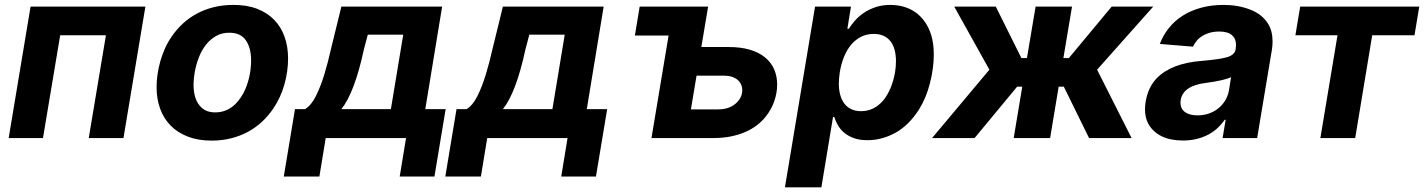

<svg xmlns="http://www.w3.org/2000/svg" viewBox="-20 -573 5911 797"><path d="M492.5 0H348.4L419.7 -426.5H229.8L158.4 0H16L106.9 -545.5H583.5Z M858.3 10.7Q802.9 10.7 760.3 -5.7Q717.7 -22 688.7 -51.3Q659.8 -80.6 644.9 -121.3Q630 -161.9 630 -210.9Q630 -263.1 645.2 -317.8Q653.1 -345.5 664.4 -371.1Q675.8 -396.7 691.8 -420.1Q712 -449.9 738.3 -474.4Q764.6 -498.9 796.9 -516.3Q829.2 -533.7 867 -543.1Q904.8 -552.6 947.8 -552.6Q1004.3 -552.9 1046.9 -536.6Q1089.5 -520.2 1118.3 -490.6Q1147 -460.9 1161.4 -419.9Q1175.8 -378.9 1175.8 -330.3Q1175.8 -276.6 1160.7 -222.7Q1145.6 -168.7 1114.3 -122.2Q1094.1 -92.3 1067.8 -67.8Q1041.5 -43.3 1009.4 -25.9Q977.3 -8.5 939.5 1.1Q901.6 10.7 858.3 10.7ZM873.6 -106.5Q893.8 -106.5 911 -112.4Q928.3 -118.3 942.8 -128.9Q957.4 -139.6 969.5 -154.7Q981.5 -169.7 991.1 -187.9Q998.9 -202.8 1004.8 -219.5Q1010.7 -236.2 1014.6 -253.4Q1018.5 -270.6 1020.4 -288Q1022.4 -305.4 1022.4 -321.7Q1022.4 -374.3 1000.4 -405.9Q978.7 -437.1 932.5 -437.1Q902 -437.5 877.7 -424Q853.3 -410.5 835.2 -387.6Q817.1 -364.7 805.2 -334Q793.3 -303.3 787.6 -269.2Q783.4 -244 783.4 -221.6Q783.4 -158.4 815 -127.8Q836.3 -106.5 873.6 -106.5Z M1783.4 159.8H1639.2L1665.5 0H1332L1305.8 159.8H1158L1204.5 -120H1246.4Q1272.4 -136 1291.5 -174.7Q1311.1 -214.1 1326.2 -263.7Q1341.3 -313.2 1353.3 -367.2L1397 -545.5H1815.3L1745.4 -120H1829.9ZM1602.6 -120 1653.8 -429H1506.7L1490.4 -367.2Q1451.7 -187.9 1397 -120Z M2453.8 159.8H2309.7L2335.9 0H2002.5L1976.2 159.8H1828.5L1875 -120H1916.9Q1942.8 -136 1962 -174.7Q1981.5 -214.1 1996.6 -263.7Q2011.7 -313.2 2023.8 -367.2L2067.5 -545.5H2485.8L2415.8 -120H2500.4ZM2273.1 -120 2324.2 -429H2177.2L2160.9 -367.2Q2122.2 -187.9 2067.5 -120Z M2941.8 0H2684.3L2755.3 -425.4H2615.4L2635.3 -545.5H2919.4L2891.3 -377.8H3005.3Q3055 -377.8 3092.7 -366.7Q3130.3 -355.5 3155.5 -334.9Q3180.8 -314.3 3193.4 -285.7Q3206 -257.1 3206 -221.9Q3206 -187.9 3194.2 -153.6Q3182.5 -119.3 3159.1 -89.5Q3143.1 -69.2 3121.3 -52.7Q3099.4 -36.2 3072.3 -24.5Q3045.1 -12.8 3012.4 -6.4Q2979.8 0 2941.8 0ZM2961.6 -119Q3005.3 -119 3033 -142.4Q3061.1 -166.2 3061.1 -198.9Q3061.1 -212 3055.9 -223Q3050.8 -234 3041.2 -242Q3031.6 -250 3017.6 -254.4Q3003.6 -258.9 2985.8 -258.9H2871.4L2848 -119Z M3389.6 204.5H3238.3L3363.3 -545.5H3512.4L3497.5 -453.8H3503.9Q3513.8 -470.2 3529.1 -487.6Q3544.4 -505 3565.7 -519.5Q3587 -534.1 3614.5 -543.3Q3642 -552.6 3675.8 -552.6Q3704.5 -552.6 3730.6 -545.3Q3756.7 -538 3778.8 -522.9Q3800.8 -507.8 3817.8 -484.2Q3834.9 -460.6 3845.2 -428.3Q3856.2 -393.1 3856.2 -347.3Q3856.2 -288.7 3840.2 -227.6Q3824.9 -166.5 3794.7 -118.3Q3752.5 -52.6 3696.7 -21.7Q3640.6 8.9 3581.7 8.9Q3548.7 9.2 3524.7 0.5Q3500.7 -8.2 3484.4 -22Q3468 -35.9 3458.1 -53.3Q3448.2 -70.7 3443.2 -87.4H3437.9ZM3554 -111.5Q3582 -111.5 3605.3 -123.2Q3628.6 -134.9 3646.3 -156.2Q3664.1 -177.6 3676.5 -207.2Q3688.9 -236.9 3695.3 -272.7Q3697.1 -284.8 3698.2 -296.2Q3699.2 -307.5 3699.2 -318.2Q3699.2 -344.8 3693.5 -365.9Q3687.9 -387.1 3676.3 -401.8Q3664.8 -416.5 3647.5 -424.4Q3630.3 -432.2 3606.9 -432.2Q3578.1 -432.2 3554.7 -420.5Q3531.2 -408.7 3513.5 -387.8Q3495.7 -366.8 3483.7 -337.4Q3471.6 -307.9 3465.9 -272.7Q3464.1 -260.3 3463.1 -248.8Q3462 -237.2 3462 -226.2Q3462 -200.6 3467.7 -179.5Q3473.4 -158.4 3484.7 -143.3Q3496.1 -128.2 3513.5 -119.9Q3530.9 -111.5 3554 -111.5Z M4677.2 0H4500.7L4396 -213.1H4374.6L4339.1 0H4187.9L4223.4 -213.1H4202.1L4025.6 0H3849.1L4087 -283.7L3941.1 -545.5H4113.6L4219.8 -332H4242.9L4278.8 -545.5H4430L4394.2 -332H4416.9L4594.5 -545.5H4767L4534.1 -283.7Z M4889.9 10.3Q4865.4 10.3 4843.2 6Q4821 1.8 4802.4 -7.3Q4783.7 -16.3 4769.2 -30Q4754.6 -43.7 4745 -62.5Q4733 -86.3 4733 -119.3Q4733 -153.8 4745.4 -188.9Q4757.5 -223 4780.9 -247.5Q4842 -310.7 4968.8 -320.3Q5040.1 -326.3 5072.4 -335.2Q5105.8 -344.5 5109.4 -369.3Q5109.4 -372.2 5109.6 -374.3Q5109.7 -376.4 5110.1 -378.2Q5110.4 -380 5110.6 -381.9Q5110.8 -383.9 5110.8 -386.4Q5110.8 -412.3 5093.8 -427.2Q5076.7 -442.1 5041.2 -442.1Q5019.9 -442.1 5002.5 -437.3Q4985.1 -432.5 4971.4 -424.2Q4957.7 -415.8 4948 -404.3Q4938.2 -392.8 4932.2 -379.3L4794.4 -390.6Q4807.9 -426.5 4831.7 -456.3Q4855.5 -486.2 4888.8 -507.5Q4922.2 -528.8 4965 -540.7Q5007.8 -552.6 5059.3 -552.6Q5119.3 -552.6 5169 -533.4Q5218.8 -514.6 5244.3 -473.7Q5262.4 -443.9 5262.4 -401.6Q5262.4 -393.5 5261.9 -385.1Q5261.4 -376.8 5259.9 -367.9L5198.5 0H5055L5067.8 -75.6H5063.6Q5050.4 -56.5 5033 -40.5Q5015.6 -24.5 4993.8 -13.3Q4971.9 -2.1 4946 4.1Q4920.1 10.3 4889.9 10.3ZM4950.6 -94.1Q4976.6 -94.1 4998.6 -101.9Q5020.6 -109.7 5037.5 -123.4Q5054.3 -137.1 5065.5 -155.4Q5076.7 -173.7 5081 -195L5090.2 -252.8Q5063.6 -239.3 4985.1 -228.7Q4891 -217.3 4881 -157.3Q4880.7 -154.5 4880.5 -151.8Q4880.3 -149.1 4880.3 -146.7Q4880.3 -120.4 4900.2 -106.9Q4919.7 -94.1 4950.6 -94.1Z M5605.5 0H5460.9L5532 -426.5H5357.2L5377.1 -545.5H5871.4L5851.6 -426.5H5676.1Z"/></svg>

Font: Linik Sans
Style: Bold Italic
Weight: 700
Italic angle: 9°
Designer: Fonts by Rasmus Andersson / Changes by Cristiano Sobral with parts from Marc Monis
Foundry: rsms
Version: Version 3.020; ttfautohint (v1.6)